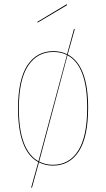

<svg xmlns="http://www.w3.org/2000/svg" viewBox="-20 -767 497 900"><path d="M294.9 -743.2 156.7 -661.1 154.8 -664.6 292.5 -747.1ZM297.4 -511.7Q393.1 -460.9 393.1 -262.2Q393.1 -125.5 349.9 -58.1Q306.6 9.3 228 9.3Q192.9 9.3 162.6 -5.9L129.9 112.8L126 112.3L159.2 -7.3Q64.5 -59.1 64.5 -258.3Q64.5 -394.5 108.4 -460.9Q152.3 -527.3 230 -527.3Q265.1 -527.3 294.4 -513.2L326.7 -630.9L330.6 -630.4ZM68.4 -258.3Q68.4 -63 160.2 -11.2L293.9 -509.3Q266.1 -523.4 230 -523.4Q154.3 -523.4 111.3 -458Q68.4 -392.6 68.4 -258.3ZM228 5.4Q304.7 5.4 346.7 -61Q388.7 -127.4 388.7 -262.2Q388.7 -458.5 296.4 -507.8L163.6 -9.8Q192.9 5.4 228 5.4Z"/></svg>

Font: Fira Sans Compressed Four
Style: Regular
Weight: 100
Width: 1
Designer: Carrois Corporate & Edenspiekermann AG
Foundry: Carrois Corporate GbR & Edenspiekermann AG
Version: Version 4.203;PS 004.203;hotconv 1.0.88;makeotf.lib2.5.64775